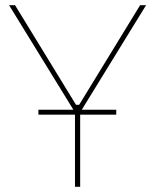

<svg xmlns="http://www.w3.org/2000/svg" viewBox="-20 -720 598 740"><path d="M128 -278H428V-297H128ZM269 0H289V-287L543 -700H520L285 -316H273L38 -700H15L269 -287Z"/></svg>

Font: Fixel Variable
Style: Regular
Weight: 100
Width: 3
Designer: AlfaBravo + MacPaw
Foundry: Kyrylo Tkachov, Marchela Mozhyna, Serhii Makarenko, Maria Weinstein, Zakhar Kryvoshyya
Version: Version 1.211